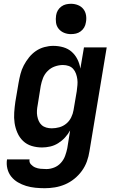

<svg xmlns="http://www.w3.org/2000/svg" viewBox="-20 -770 640 1013"><path d="M216 223Q191 223 166 220.5Q141 218 118 211Q95 204 74.5 192Q54 180 39.5 162Q25 144 19 120Q13 96 17 71H136Q133 86 143 97Q153 108 166 113.5Q179 119 194 120.5Q209 122 225 122Q245 122 265.5 114Q286 106 301 89.5Q316 73 323.5 52.5Q331 32 335 12L350 -82Q339 -62 323 -44.5Q307 -27 287 -14.5Q267 -2 245 3Q223 8 202 8Q173 8 147 0Q121 -8 102 -26Q83 -44 72 -69Q61 -94 57 -121Q53 -148 55 -176.5Q57 -205 61 -233L78 -333Q82 -356 88 -379.5Q94 -403 105.5 -425Q117 -447 133 -467Q149 -487 169.5 -501Q190 -515 214 -521.5Q238 -528 261 -528Q289 -528 314.5 -520.5Q340 -513 358.5 -496.5Q377 -480 388.5 -457Q400 -434 404 -408L423 -520H543L452 28Q448 55 438.5 81.5Q429 108 412 131.5Q395 155 372 173.5Q349 192 323 203Q297 214 270 218.5Q243 223 216 223ZM253 -93Q273 -93 293 -98.5Q313 -104 329.5 -117.5Q346 -131 355.5 -150.5Q365 -170 368 -189L385 -289Q387 -305 388.5 -321Q390 -337 388 -352Q386 -367 381 -381Q376 -395 366.5 -406Q357 -417 342.5 -422Q328 -427 312 -427Q291 -427 269.5 -419.5Q248 -412 231.5 -395.5Q215 -379 207 -358.5Q199 -338 195 -317L179 -217Q176 -202 175 -187Q174 -172 176.5 -158Q179 -144 184.5 -131.5Q190 -119 200 -110Q210 -101 224 -97Q238 -93 253 -93ZM354 -590Q335 -590 318 -597Q301 -604 289.5 -618Q278 -632 275.5 -651Q273 -670 276 -689Q278 -703 285 -715Q292 -727 303.5 -735.5Q315 -744 328 -747Q341 -750 355 -750Q374 -750 391.5 -743Q409 -736 420 -722Q431 -708 434 -689Q437 -670 433 -651Q431 -637 424 -625Q417 -613 405.5 -604.5Q394 -596 381 -593Q368 -590 354 -590Z"/></svg>

Font: Iosevka HT Extended
Style: Bold Italic
Weight: 700
Width: 7
Italic angle: -9°
Monospace: yes
Designer: Belleve Invis
Foundry: Belleve Invis
Version: Version 32.3.0; ttfautohint (v1.8.4)